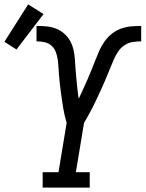

<svg xmlns="http://www.w3.org/2000/svg" viewBox="-100 -853 662 873"><path d="M94 0V-70H166L203 -294Q198 -311 194 -328.5Q190 -346 187 -364Q184 -382 181.5 -400Q179 -418 176.5 -436Q174 -454 172 -472.5Q170 -491 168.5 -509Q167 -527 166 -545.5Q165 -564 162.5 -582Q160 -600 153.5 -617Q147 -634 134 -645.5Q121 -657 103 -661Q85 -665 66 -665V-735Q89 -735 111.5 -733Q134 -731 154.5 -723Q175 -715 191.5 -700.5Q208 -686 218.5 -667.5Q229 -649 234 -627Q239 -605 240.5 -583Q242 -561 243.5 -538.5Q245 -516 247.5 -493.5Q250 -471 252 -448.5Q254 -426 258 -404Q268 -426 278 -447.5Q288 -469 297.5 -491Q307 -513 316 -535Q325 -557 333.5 -579Q342 -601 351.5 -622.5Q361 -644 375 -664Q389 -684 408.5 -699.5Q428 -715 450.5 -723Q473 -731 496 -733Q519 -735 542 -735V-665Q523 -665 503.5 -662Q484 -659 466.5 -647.5Q449 -636 437.5 -619Q426 -602 418 -583.5Q410 -565 402.5 -546.5Q395 -528 387.5 -510Q380 -492 372 -473.5Q364 -455 355.5 -437Q347 -419 338.5 -400.5Q330 -382 321 -364.5Q312 -347 302 -329Q292 -311 282 -294L245 -70H308V0ZM-25 -628 -80 -663 28 -833 98 -789Z"/></svg>

Font: Iosevka Slab
Style: Italic
Weight: 400
Italic angle: -9°
Monospace: yes
Designer: Belleve Invis
Foundry: Belleve Invis
Version: Version 11.1.0; ttfautohint (v1.8.3)